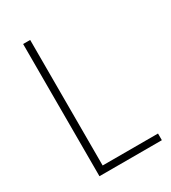

<svg xmlns="http://www.w3.org/2000/svg" viewBox="-176 -806 801 898"><g transform="rotate(-30 225.0 -357.0)"><path d="M93 0V-714H131V-36H430V0Z"/></g></svg>

Font: Noto Sans Kannada SemiCondensed ExtraLight
Style: Regular
Weight: 200
Width: 4
Designer: Jelle Bosma - Monotype Design Team
Foundry: Monotype Imaging Inc.
Version: Version 2.005; ttfautohint (v1.8.4.7-5d5b)